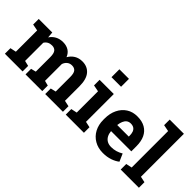

<svg xmlns="http://www.w3.org/2000/svg" viewBox="7 -1421 2090 2090"><g transform="rotate(45 1052.0 -376.0)"><path d="M236.3 -100.1 297.9 -85.4V0H25.4V-85.4L94.2 -100.1V-427.7L18.1 -442.4V-528.3H226.6L232.4 -458.5Q257.8 -496.6 296.1 -517.3Q334.5 -538.1 384.8 -538.1Q435.5 -538.1 471.9 -515.6Q508.3 -493.2 526.4 -447.8Q550.8 -490.2 589.8 -514.2Q628.9 -538.1 681.6 -538.1Q759.8 -538.1 804.9 -484.9Q850.1 -431.6 850.1 -322.8V-100.1L918.9 -85.4V0H646V-85.4L707.5 -100.1V-323.2Q707.5 -381.8 688.2 -404.5Q668.9 -427.2 632.3 -427.2Q599.1 -427.2 576.2 -408.4Q553.2 -389.6 543 -358.9V-100.1L600.6 -85.4V0H343.3V-85.4L400.9 -100.1V-323.2Q400.9 -380.4 381.6 -403.8Q362.3 -427.2 324.7 -427.2Q265.6 -427.2 236.3 -379.9Z M1026.4 -640.1V-761.7H1173.8V-640.1ZM1173.8 -528.3V-100.1L1242.2 -85.4V0H962.4V-85.4L1031.2 -100.1V-427.7L955.1 -442.4V-528.3Z M1542.5 10.3Q1466.8 10.3 1410.2 -23.4Q1353.5 -56.6 1322.5 -115.2Q1291.5 -173.8 1291.5 -249V-268.6Q1291.5 -347.7 1320.8 -408.2Q1350.1 -469.2 1403.6 -503.9Q1457 -538.6 1529.8 -538.1Q1601.6 -538.1 1650.4 -509.8Q1750 -452.1 1750 -299.3V-221.7H1439.5L1438.5 -218.8Q1441.4 -184.6 1456.1 -157.2Q1470.2 -130.4 1496.6 -114.7Q1522.9 -99.1 1560.5 -99.1Q1599.6 -99.1 1633.5 -109.1Q1667.5 -119.1 1699.7 -138.7L1738.3 -50.8Q1705.6 -24.4 1656 -7.1Q1606.4 10.3 1542.5 10.3ZM1439 -318.4 1440.4 -315.9H1616.7V-328.6Q1616.7 -360.4 1608.4 -384.3Q1589.8 -432.6 1532.2 -432.6Q1504.4 -432.6 1484.4 -418Q1464.8 -402.8 1453.9 -377Q1442.9 -351.1 1439 -318.4Z M2019.5 -761.7V-100.1L2088.4 -85.4V0H1808.1V-85.4L1877 -100.1V-661.1L1800.8 -675.8V-761.7Z"/></g></svg>

Font: Suwannaphum
Style: Bold
Weight: 700
Designer: Danh Hong
Version: Version 8.002; ttfautohint (v1.8.3)